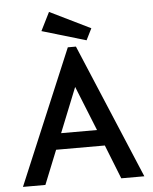

<svg xmlns="http://www.w3.org/2000/svg" viewBox="-55 -848 711 895"><g transform="rotate(-5 300.0 -401.0)"><path d="M476 0 413 -159H185L121 0H16L281 -630H319L584 0ZM299 -443 215 -234H383ZM371 -655 165 -716 208 -802 398 -709Z"/></g></svg>

Font: Inconsolata Expanded SemiBold
Style: Regular
Weight: 600
Width: 7
Monospace: yes
Designer: Raph Levien, Cyreal, Brenton Simpson
Foundry: Raph Levien, Cyreal, Google
Version: Version 3.001; ttfautohint (v1.8.2.53-6de2)